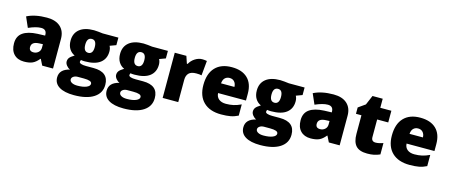

<svg xmlns="http://www.w3.org/2000/svg" viewBox="-53 -1347 5314 2270"><g transform="rotate(15 2604.5 -212.0)"><path d="M426.8 0 390.1 -73.2H386.2Q347.7 -25.4 307.6 -7.8Q267.6 9.8 204.1 9.8Q126 9.8 81.1 -37.1Q36.1 -84 36.1 -168.9Q36.1 -257.3 97.7 -300.5Q159.2 -343.8 275.9 -349.1L368.2 -352.1V-359.9Q368.2 -428.2 300.8 -428.2Q240.2 -428.2 147 -387.2L91.8 -513.2Q188.5 -563 335.9 -563Q442.4 -563 500.7 -510.3Q559.1 -457.5 559.1 -362.8V0ZM285.2 -125Q319.8 -125 344.5 -147Q369.1 -168.9 369.1 -204.1V-247.1L325.2 -245.1Q231 -241.7 231 -175.8Q231 -125 285.2 -125Z M1210.9 -553.2V-460.9L1135.3 -433.1Q1150.9 -404.8 1150.9 -367.2Q1150.9 -277.8 1088.1 -228.5Q1025.4 -179.2 900.9 -179.2Q870.1 -179.2 852.1 -183.1Q845.2 -170.4 845.2 -159.2Q845.2 -145 868.2 -137.5Q891.1 -129.9 928.2 -129.9H1020Q1206.1 -129.9 1206.1 26.9Q1206.1 127.9 1119.9 184.1Q1033.7 240.2 877.9 240.2Q760.3 240.2 696.5 200.9Q632.8 161.6 632.8 87.9Q632.8 -11.2 755.9 -40Q730.5 -50.8 711.7 -74.7Q692.9 -98.6 692.9 -122.1Q692.9 -147.9 707 -167.7Q721.2 -187.5 766.1 -214.8Q723.1 -233.9 698.5 -274.4Q673.8 -314.9 673.8 -373Q673.8 -463.4 735.4 -513.2Q796.9 -563 911.1 -563Q926.3 -563 963.4 -559.6Q1000.5 -556.2 1018.1 -553.2ZM793.9 68.8Q793.9 92.3 819.3 106.7Q844.7 121.1 887.2 121.1Q956.5 121.1 998.3 103.8Q1040 86.4 1040 59.1Q1040 37.1 1014.6 28.1Q989.3 19 941.9 19H867.2Q836.4 19 815.2 33.4Q793.9 47.9 793.9 68.8ZM854 -372.1Q854 -287.1 913.1 -287.1Q940.4 -287.1 955.3 -308.1Q970.2 -329.1 970.2 -371.1Q970.2 -457 913.1 -457Q854 -457 854 -372.1Z M1816.9 -553.2V-460.9L1741.2 -433.1Q1756.8 -404.8 1756.8 -367.2Q1756.8 -277.8 1694.1 -228.5Q1631.3 -179.2 1506.8 -179.2Q1476.1 -179.2 1458 -183.1Q1451.2 -170.4 1451.2 -159.2Q1451.2 -145 1474.1 -137.5Q1497.1 -129.9 1534.2 -129.9H1626Q1812 -129.9 1812 26.9Q1812 127.9 1725.8 184.1Q1639.6 240.2 1483.9 240.2Q1366.2 240.2 1302.5 200.9Q1238.8 161.6 1238.8 87.9Q1238.8 -11.2 1361.8 -40Q1336.4 -50.8 1317.6 -74.7Q1298.8 -98.6 1298.8 -122.1Q1298.8 -147.9 1313 -167.7Q1327.1 -187.5 1372.1 -214.8Q1329.1 -233.9 1304.4 -274.4Q1279.8 -314.9 1279.8 -373Q1279.8 -463.4 1341.3 -513.2Q1402.8 -563 1517.1 -563Q1532.2 -563 1569.3 -559.6Q1606.4 -556.2 1624 -553.2ZM1399.9 68.8Q1399.9 92.3 1425.3 106.7Q1450.7 121.1 1493.2 121.1Q1562.5 121.1 1604.2 103.8Q1646 86.4 1646 59.1Q1646 37.1 1620.6 28.1Q1595.2 19 1547.9 19H1473.1Q1442.4 19 1421.1 33.4Q1399.9 47.9 1399.9 68.8ZM1460 -372.1Q1460 -287.1 1519 -287.1Q1546.4 -287.1 1561.3 -308.1Q1576.2 -329.1 1576.2 -371.1Q1576.2 -457 1519 -457Q1460 -457 1460 -372.1Z M2234.9 -563Q2259.8 -563 2282.2 -559.1L2293 -557.1L2275.9 -377Q2252.4 -382.8 2210.9 -382.8Q2148.4 -382.8 2120.1 -354.2Q2091.8 -325.7 2091.8 -272V0H1900.9V-553.2H2043L2072.8 -464.8H2082Q2106 -508.8 2148.7 -535.9Q2191.4 -563 2234.9 -563Z M2617.2 9.8Q2479 9.8 2402.6 -63.7Q2326.2 -137.2 2326.2 -272.9Q2326.2 -413.1 2397 -488Q2467.8 -563 2599.1 -563Q2724.1 -563 2792.2 -497.8Q2860.4 -432.6 2860.4 -310.1V-225.1H2519Q2521 -178.7 2553 -152.3Q2585 -126 2640.1 -126Q2690.4 -126 2732.7 -135.5Q2774.9 -145 2824.2 -168V-30.8Q2779.3 -7.8 2731.4 1Q2683.6 9.8 2617.2 9.8ZM2606 -433.1Q2572.3 -433.1 2549.6 -411.9Q2526.9 -390.6 2522.9 -345.2H2687Q2686 -385.3 2664.3 -409.2Q2642.6 -433.1 2606 -433.1Z M3490.2 -553.2V-460.9L3414.6 -433.1Q3430.2 -404.8 3430.2 -367.2Q3430.2 -277.8 3367.4 -228.5Q3304.7 -179.2 3180.2 -179.2Q3149.4 -179.2 3131.3 -183.1Q3124.5 -170.4 3124.5 -159.2Q3124.5 -145 3147.5 -137.5Q3170.4 -129.9 3207.5 -129.9H3299.3Q3485.4 -129.9 3485.4 26.9Q3485.4 127.9 3399.2 184.1Q3313 240.2 3157.2 240.2Q3039.6 240.2 2975.8 200.9Q2912.1 161.6 2912.1 87.9Q2912.1 -11.2 3035.2 -40Q3009.8 -50.8 2991 -74.7Q2972.2 -98.6 2972.2 -122.1Q2972.2 -147.9 2986.3 -167.7Q3000.5 -187.5 3045.4 -214.8Q3002.4 -233.9 2977.8 -274.4Q2953.1 -314.9 2953.1 -373Q2953.1 -463.4 3014.6 -513.2Q3076.2 -563 3190.4 -563Q3205.6 -563 3242.7 -559.6Q3279.8 -556.2 3297.4 -553.2ZM3073.2 68.8Q3073.2 92.3 3098.6 106.7Q3124 121.1 3166.5 121.1Q3235.8 121.1 3277.6 103.8Q3319.3 86.4 3319.3 59.1Q3319.3 37.1 3293.9 28.1Q3268.6 19 3221.2 19H3146.5Q3115.7 19 3094.5 33.4Q3073.2 47.9 3073.2 68.8ZM3133.3 -372.1Q3133.3 -287.1 3192.4 -287.1Q3219.7 -287.1 3234.6 -308.1Q3249.5 -329.1 3249.5 -371.1Q3249.5 -457 3192.4 -457Q3133.3 -457 3133.3 -372.1Z M3935.1 0 3898.4 -73.2H3894.5Q3856 -25.4 3815.9 -7.8Q3775.9 9.8 3712.4 9.8Q3634.3 9.8 3589.4 -37.1Q3544.4 -84 3544.4 -168.9Q3544.4 -257.3 3606 -300.5Q3667.5 -343.8 3784.2 -349.1L3876.5 -352.1V-359.9Q3876.5 -428.2 3809.1 -428.2Q3748.5 -428.2 3655.3 -387.2L3600.1 -513.2Q3696.8 -563 3844.2 -563Q3950.7 -563 4009 -510.3Q4067.4 -457.5 4067.4 -362.8V0ZM3793.5 -125Q3828.1 -125 3852.8 -147Q3877.4 -168.9 3877.4 -204.1V-247.1L3833.5 -245.1Q3739.3 -241.7 3739.3 -175.8Q3739.3 -125 3793.5 -125Z M4468.3 -141.1Q4506.8 -141.1 4560.5 -160.2V-21Q4522 -4.4 4487.1 2.7Q4452.1 9.8 4405.3 9.8Q4309.1 9.8 4266.6 -37.4Q4224.1 -84.5 4224.1 -182.1V-410.2H4157.2V-487.8L4242.2 -547.9L4291.5 -664.1H4416.5V-553.2H4552.2V-410.2H4416.5V-194.8Q4416.5 -141.1 4468.3 -141.1Z M4924.3 9.8Q4786.1 9.8 4709.7 -63.7Q4633.3 -137.2 4633.3 -272.9Q4633.3 -413.1 4704.1 -488Q4774.9 -563 4906.2 -563Q5031.2 -563 5099.4 -497.8Q5167.5 -432.6 5167.5 -310.1V-225.1H4826.2Q4828.1 -178.7 4860.1 -152.3Q4892.1 -126 4947.3 -126Q4997.6 -126 5039.8 -135.5Q5082 -145 5131.3 -168V-30.8Q5086.4 -7.8 5038.6 1Q4990.7 9.8 4924.3 9.8ZM4913.1 -433.1Q4879.4 -433.1 4856.7 -411.9Q4834 -390.6 4830.1 -345.2H4994.1Q4993.2 -385.3 4971.4 -409.2Q4949.7 -433.1 4913.1 -433.1Z"/></g></svg>

Font: Sahel Black FD
Style: Black-FD
Weight: 900
Foundry: Saber Rastikerdar (saber.rastikerdar@gmail.com)
Version: Version 3.3.1